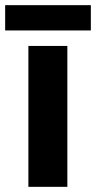

<svg xmlns="http://www.w3.org/2000/svg" viewBox="-36 -724 372 744"><path d="M225 0H74V-546H225ZM316 -704V-606H-16V-704Z"/></svg>

Font: Noto Sans Lao UI
Style: Regular
Weight: 400
Designer: Monotype Design Team
Foundry: Monotype Imaging Inc.
Version: Version 2.000